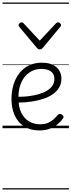

<svg xmlns="http://www.w3.org/2000/svg" viewBox="-20 -1016 566 1522"><path d="M293 18Q219 18 169.5 -15Q120 -48 95.5 -104Q71 -160 71 -229Q71 -294 88 -347.5Q105 -401 136.5 -439.5Q168 -478 212 -498.5Q256 -519 311 -519Q365 -519 399 -502Q433 -485 450 -456.5Q467 -428 467 -393Q467 -355 450 -324.5Q433 -294 402 -271.5Q371 -249 328 -234Q285 -219 232 -211Q179 -203 120 -203V-249Q165 -248 207.5 -253.5Q250 -259 287 -269.5Q324 -280 352 -297Q380 -314 395.5 -337Q411 -360 411 -390Q411 -430 383.5 -450Q356 -470 307 -470Q272 -470 239.5 -456Q207 -442 181.5 -413.5Q156 -385 141 -342Q126 -299 126 -240Q126 -168 149 -122Q172 -76 210.5 -53.5Q249 -31 296 -31Q335 -31 360.5 -42Q386 -53 404.5 -70Q423 -87 439 -106Q448 -114 455.5 -113.5Q463 -113 472 -107Q480 -101 483 -93Q486 -85 479 -77Q463 -53 436.5 -31Q410 -9 374 4.5Q338 18 293 18ZM440 -839Q448 -839 456 -832Q464 -825 464 -816Q464 -814 463 -810.5Q462 -807 458 -804L321 -638Q316 -632 310.5 -628.5Q305 -625 295 -625Q286 -625 281 -628.5Q276 -632 271 -638L132 -804Q130 -807 128.5 -810.5Q127 -814 127 -816Q127 -825 135 -832Q143 -839 151 -839Q155 -839 159 -837Q163 -835 167 -831L295 -694L424 -831Q428 -835 431.5 -837Q435 -839 440 -839ZM0 476H526V486H0ZM0 -20H526V0H0ZM0 -505H526V-500H0ZM0 -996H526V-986H0Z"/></svg>

Font: Playwrite PL Guides
Style: Regular
Weight: 400
Designer: Veronika Burian, José Scaglione
Foundry: TypeTogether
Version: Version 1.003